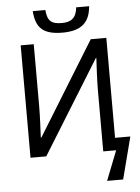

<svg xmlns="http://www.w3.org/2000/svg" viewBox="-69 -975 885 1215"><g transform="rotate(-5 374.0 -367.5)"><path d="M362 -771C485 -771 536 -823 544 -923H462C455 -854 420 -832 364 -832C298 -832 272 -851 266 -923H186C193 -820 236 -771 362 -771ZM561 188H663L732 -79H635V-714H536L171 -122H167C169 -164 174 -254 174 -321V-714H91V0H191L558 -593H561C558 -542 553 -446 553 -388V0H635Z"/></g></svg>

Font: Noto Sans Thai
Style: Regular
Weight: 400
Designer: Monotype Design Team
Foundry: Monotype Imaging Inc.
Version: Version 1.901